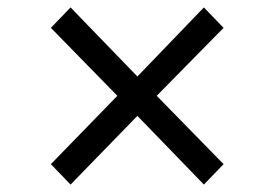

<svg xmlns="http://www.w3.org/2000/svg" viewBox="-20 -643 740 517"><path d="M117 -201 170 -146 350 -331 529 -146 582 -201 402 -385 582 -568 529 -623 350 -437 170 -623 117 -568 296 -385Z"/></svg>

Font: Kawkab Mono Light
Style: Bold
Weight: 400
Monospace: yes
Designer: Abdullah Arif
Foundry: Abdullah Arif
Version: Version 1.000;PS 000.500;hotconv 1.0.88;makeotf.lib2.5.64775